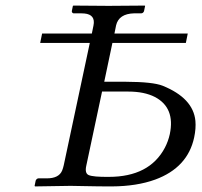

<svg xmlns="http://www.w3.org/2000/svg" viewBox="-20 -666 725 688"><path d="M345.7 -337.9 289.1 -71.8Q283.2 -44.9 297.9 -38.6Q314 -31.7 369.6 -32.2Q515.6 -32.2 570.8 -136.7Q583 -160.2 588.4 -185.1Q608.4 -279.8 535.2 -318.4Q497.1 -337.9 439.9 -337.9ZM382.8 -512.2 353.5 -373H432.1Q527.3 -372.6 562.5 -358.9Q672.4 -314.5 680.2 -232.9Q682.6 -205.6 675.8 -173.8Q652.8 -65.4 536.1 -22.5Q470.2 1.5 380.4 2Q331.1 2 289.6 1Q258.3 0 232.9 0L105.5 2L104 0L107.9 -19Q111.3 -26.4 117.7 -26.9H147.9Q190.9 -26.9 202.6 -54.7Q206.1 -63.5 208.5 -74.2L301.8 -512.2H124L130.9 -545.9H309.1L314.9 -574.2Q323.2 -613.8 282.2 -617.7Q275.9 -618.2 270.5 -618.2H243.2Q237.3 -620.1 237.3 -626L241.2 -645L243.2 -646Q244.1 -646 369.1 -645L498.5 -646L500 -645L496.1 -626Q493.2 -618.7 486.3 -618.2H460.4Q405.8 -616.7 396 -575.2L390.1 -545.9H652.8L646 -512.2Z"/></svg>

Font: Linux Libertine Display Slanted O
Style: Slanted
Weight: 400
Designer: Philipp H. Poll
Foundry: Philipp H. Poll
Version: Version 5.0.9